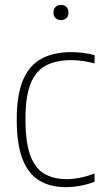

<svg xmlns="http://www.w3.org/2000/svg" viewBox="-20 -763 422 792"><path d="M251.5 9Q187 9 141.8 -18.5Q96.5 -46 72.8 -107.2Q49 -168.5 49 -270Q49 -371.5 74.8 -432.5Q100.5 -493.5 150.8 -520.8Q201 -548 274.5 -548Q297 -548 321.8 -545Q346.5 -542 370 -535.5V-501.5Q344 -508.5 319.5 -511.8Q295 -515 276 -515Q212 -515 169.5 -492.8Q127 -470.5 106 -417.5Q85 -364.5 85 -272Q85 -178.5 104.2 -124.2Q123.5 -70 161.5 -47Q199.5 -24 255.5 -24Q279.5 -24 307.5 -29.2Q335.5 -34.5 370 -47V-13Q310 9 251.5 9ZM231.5 -680Q218 -680 209.2 -688.5Q200.5 -697 200.5 -711Q200.5 -725.5 209.2 -734.2Q218 -743 231.5 -743Q245 -743 253.8 -734.2Q262.5 -725.5 262.5 -711Q262.5 -697 253.8 -688.5Q245 -680 231.5 -680Z"/></svg>

Font: Encode Sans SemiCondensed SemiCondensed Thin
Style: Regular
Weight: 100
Width: 4
Designer: Multiple Designers
Foundry: Impallari Type
Version: Version 3.000; ttfautohint (v1.8.3) -l 8 -r 50 -G 200 -x 14 